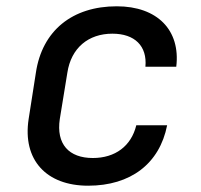

<svg xmlns="http://www.w3.org/2000/svg" viewBox="-20 -580 640 610"><path d="M260 10C395 10 487 -60 511 -182H413C397 -116 346 -78 275 -78C199 -78 158 -122 170 -202L194 -349C206 -428 261 -473 337 -473C408 -473 448 -434 442 -368H540C554 -484 480 -560 351 -560C210 -560 114 -483 94 -349L71 -202C51 -72 127 10 260 10Z"/></svg>

Font: JetBrains Mono Medium
Style: Italic
Weight: 436
Italic angle: -9°
Monospace: yes
Designer: Philipp Nurullin, Konstantin Bulenkov
Foundry: JetBrains
Version: Version 2.305